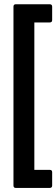

<svg xmlns="http://www.w3.org/2000/svg" viewBox="-20 -737 269 918"><path d="M55.8 161.6Q44.4 161.6 44.4 150.2V-705.3Q44.4 -716.7 55.8 -716.7H217.4Q229.4 -716.7 229.4 -705.3V-641Q229.4 -629.6 217.4 -629.6H144.2V75.1H217.4Q229.4 75.1 229.4 86V150.2Q229.4 161.6 217.4 161.6Z"/></svg>

Font: Sofia Sans Condensed
Style: Regular
Weight: 400
Designer: Botio Nikoltchev, Ani Petrova
Foundry: lettersoup
Version: Version 4.100